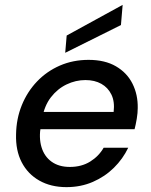

<svg xmlns="http://www.w3.org/2000/svg" viewBox="-20 -757 621 789"><path d="M253 12Q189 12 141.5 -15Q94 -42 69 -90.5Q44 -139 46 -205Q47 -269 69.5 -324.5Q92 -380 132 -422Q172 -464 226 -487.5Q280 -511 344 -511Q411 -511 456.5 -484.5Q502 -458 524.5 -413Q547 -368 546 -313Q546 -293 542 -269Q538 -245 533 -226H121L133 -297H447Q452 -339 438 -368Q424 -397 396.5 -412.5Q369 -428 331 -428Q291 -428 253.5 -410Q216 -392 189 -357Q162 -322 153 -269L148 -240Q139 -191 150.5 -152.5Q162 -114 192 -92.5Q222 -71 267 -71Q315 -71 350.5 -93Q386 -115 406 -150H507Q485 -104 448 -67.5Q411 -31 361.5 -9.5Q312 12 253 12ZM248 -540 254 -611 484 -737 477 -654Z"/></svg>

Font: DM Sans 20pt Medium
Style: Italic
Weight: 500
Italic angle: -10°
Version: Version 4.004;gftools[0.9.30]